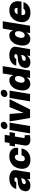

<svg xmlns="http://www.w3.org/2000/svg" viewBox="2111 -2943 831 5115"><g transform="rotate(-90 2526.5 -385.5)"><path d="M143.6 8.8Q65.4 8.3 22 -30.5Q-21.5 -69.3 -7.8 -150.4Q2.4 -210.4 35.2 -247.1Q67.9 -283.7 116.2 -301.8Q164.6 -319.8 221.7 -324.2Q290.5 -329.6 321.3 -339.1Q352.1 -348.6 356.4 -372.1V-374Q359.4 -395 345 -406.2Q330.6 -417.5 304.7 -418Q277.3 -417.5 257.3 -405.5Q237.3 -393.6 229.5 -368.2H49.8Q61 -418 96.4 -460Q131.8 -502 190.7 -527.3Q249.5 -552.7 331.1 -552.7Q408.2 -552.7 460.7 -529.1Q513.2 -505.4 536.9 -464.8Q560.5 -424.3 551.8 -374L489.3 0H306.6L319.3 -77.1H315.4Q283.2 -31.2 240 -11.5Q196.8 8.3 143.6 8.8ZM228.5 -115.2Q261.7 -115.2 291.7 -135.7Q321.8 -156.2 328.1 -193.4L335 -238.3Q318.8 -231.9 298.1 -227.5Q277.3 -223.1 253.9 -218.8Q218.8 -213.4 200.4 -198.5Q182.1 -183.6 178.7 -162.1Q175.3 -139.6 189.2 -127.4Q203.1 -115.2 228.5 -115.2Z M827.1 9.8Q738.3 9.8 680.9 -25.6Q623.5 -61 600.6 -124.3Q577.6 -187.5 591.8 -271.5Q605 -355.5 649.2 -418.7Q693.4 -481.9 762.7 -517.3Q832 -552.7 920.9 -552.7Q1041.5 -552.7 1101.1 -488.8Q1160.6 -424.8 1143.6 -318.4H961.9Q965.3 -360.8 948.5 -383.5Q931.6 -406.2 899.4 -406.2Q860.4 -406.2 831.3 -373Q802.2 -339.8 792 -272.5Q781.2 -205.6 798.6 -172.4Q815.9 -139.2 854.5 -139.6Q887.2 -139.2 912.4 -161.9Q937.5 -184.6 948.2 -227.5H1129.9Q1116.2 -155.3 1075.4 -101.8Q1034.7 -48.3 971.4 -19.3Q908.2 9.8 827.1 9.8Z M1565.4 -545.9 1541 -403.3H1446.8L1409.2 -175.8Q1403.8 -141.1 1440.4 -141.6Q1449.2 -141.1 1461.7 -143.6Q1474.1 -146 1480.5 -147.5L1486.3 -8.8Q1471.2 -4.9 1446 0.7Q1420.9 6.3 1387.7 7.8Q1284.7 12.7 1239.7 -29.5Q1194.8 -71.8 1210.9 -157.2L1252 -403.3H1181.6L1206.1 -545.9H1275.4L1296.9 -675.8H1492.2L1470.7 -545.9Z M1530.3 0 1621.1 -545.9H1817.4L1726.6 0ZM1727.5 -602.5Q1687.5 -602.1 1663.3 -628.4Q1639.2 -654.8 1645.5 -691.4Q1651.9 -729 1684.3 -755.1Q1716.8 -781.2 1756.8 -781.2Q1796.9 -781.2 1820.6 -755.1Q1844.2 -729 1838.9 -691.4Q1832.5 -654.8 1800.3 -628.4Q1768.1 -602.1 1727.5 -602.5Z M2442.4 -545.9 2168.9 0H1941.4L1848.6 -545.9H2047.9L2076.2 -184.6H2082L2229.5 -545.9Z M2383.8 0 2474.6 -545.9H2670.9L2580.1 0ZM2581.1 -602.5Q2541 -602.1 2516.8 -628.4Q2492.7 -654.8 2499 -691.4Q2505.4 -729 2537.8 -755.1Q2570.3 -781.2 2610.4 -781.2Q2650.4 -781.2 2674.1 -755.1Q2697.8 -729 2692.4 -691.4Q2686 -654.8 2653.8 -628.4Q2621.6 -602.1 2581.1 -602.5Z M2850.6 6.8Q2792 6.8 2748.3 -23.7Q2704.6 -54.2 2685.5 -116.2Q2666.5 -178.2 2681.6 -272.5Q2698.2 -371.6 2739.3 -433.3Q2780.3 -495.1 2834 -523.9Q2887.7 -552.7 2941.4 -552.7Q3002.4 -552.7 3035.6 -522.5Q3068.8 -492.2 3078.1 -450.2H3080.1L3127 -727.5H3322.3L3202.1 0H3007.8L3022.5 -89.8H3017.6Q2993.7 -48.3 2950.7 -20.5Q2907.7 7.3 2850.6 6.8ZM2947.3 -143.6Q2987.8 -143.6 3016.8 -178.5Q3045.9 -213.4 3055.7 -272.5Q3065.4 -333.5 3048.1 -367.7Q3030.8 -401.9 2990.2 -402.3Q2950.2 -401.9 2921.9 -367.7Q2893.6 -333.5 2883.8 -272.5Q2873.5 -211.9 2890.4 -177.7Q2907.2 -143.6 2947.3 -143.6Z M3428.7 8.8Q3350.6 8.3 3307.1 -30.5Q3263.7 -69.3 3277.3 -150.4Q3287.6 -210.4 3320.3 -247.1Q3353 -283.7 3401.4 -301.8Q3449.7 -319.8 3506.8 -324.2Q3575.7 -329.6 3606.4 -339.1Q3637.2 -348.6 3641.6 -372.1V-374Q3644.5 -395 3630.1 -406.2Q3615.7 -417.5 3589.8 -418Q3562.5 -417.5 3542.5 -405.5Q3522.5 -393.6 3514.6 -368.2H3335Q3346.2 -418 3381.6 -460Q3417 -502 3475.8 -527.3Q3534.7 -552.7 3616.2 -552.7Q3693.4 -552.7 3745.8 -529.1Q3798.3 -505.4 3822 -464.8Q3845.7 -424.3 3836.9 -374L3774.4 0H3591.8L3604.5 -77.1H3600.6Q3568.4 -31.2 3525.1 -11.5Q3481.9 8.3 3428.7 8.8ZM3513.7 -115.2Q3546.9 -115.2 3576.9 -135.7Q3606.9 -156.2 3613.3 -193.4L3620.1 -238.3Q3604 -231.9 3583.3 -227.5Q3562.5 -223.1 3539.1 -218.8Q3503.9 -213.4 3485.6 -198.5Q3467.3 -183.6 3463.9 -162.1Q3460.4 -139.6 3474.4 -127.4Q3488.3 -115.2 3513.7 -115.2Z M4045.9 6.8Q3987.3 6.8 3943.6 -23.7Q3899.9 -54.2 3880.9 -116.2Q3861.8 -178.2 3877 -272.5Q3893.6 -371.6 3934.6 -433.3Q3975.6 -495.1 4029.3 -523.9Q4083 -552.7 4136.7 -552.7Q4197.8 -552.7 4231 -522.5Q4264.2 -492.2 4273.4 -450.2H4275.4L4322.3 -727.5H4517.6L4397.5 0H4203.1L4217.8 -89.8H4212.9Q4189 -48.3 4146 -20.5Q4103 7.3 4045.9 6.8ZM4142.6 -143.6Q4183.1 -143.6 4212.2 -178.5Q4241.2 -213.4 4251 -272.5Q4260.7 -333.5 4243.4 -367.7Q4226.1 -401.9 4185.5 -402.3Q4145.5 -401.9 4117.2 -367.7Q4088.9 -333.5 4079.1 -272.5Q4068.8 -211.9 4085.7 -177.7Q4102.5 -143.6 4142.6 -143.6Z M4745.1 9.8Q4657.7 9.8 4597.2 -23.7Q4536.6 -57.1 4510.5 -120.1Q4484.4 -183.1 4499 -271.5Q4513.2 -356 4554.4 -419.2Q4595.7 -482.4 4660.6 -517.6Q4725.6 -552.7 4810.1 -552.7Q4892.6 -552.7 4950.7 -518.8Q5008.8 -484.9 5034.9 -422.1Q5061 -359.4 5046.9 -272.5L5039.6 -227.5H4684.1Q4677.7 -182.1 4692.4 -155Q4707 -127.9 4756.3 -127.9Q4824.2 -127.9 4850.1 -175.8H5028.8Q5001 -90.8 4929.7 -40.5Q4858.4 9.8 4745.1 9.8ZM4812.5 -415Q4774.9 -415 4745.4 -394.3Q4715.8 -373.5 4703.1 -335H4872.6Q4876 -373.5 4863 -394.3Q4850.1 -415 4812.5 -415Z"/></g></svg>

Font: Inter Tight Black
Style: Italic
Weight: 900
Italic angle: -9.39999°
Designer: Rasmus Andersson
Foundry: rsms
Version: Version 3.004; ttfautohint (v1.8.4.7-5d5b)